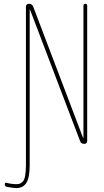

<svg xmlns="http://www.w3.org/2000/svg" viewBox="-20 -750 540 1001"><path d="M13.7 223.6Q4.9 220.7 4.9 210Q4.9 201.2 14.6 203.1Q39.1 210 65.4 210Q76.2 210 82 208Q87.9 206.1 97.2 198.2Q106.4 190.4 110.8 167.5Q115.2 144.5 115.2 110.4V-713.9Q115.2 -729.5 130.9 -730.5Q147.5 -730.5 153.3 -714.8L413.1 -31.2Q413.1 -30.3 414.1 -30.3Q415 -30.3 415 -31.2V-719.7Q415 -729.5 424.8 -730Q434.6 -730.5 434.6 -719.7V-15.6Q434.6 0 418.9 0Q402.3 0 397.5 -14.6L136.7 -699.2Q136.7 -700.2 135.7 -700.2Q134.8 -700.2 134.8 -699.2V110.4Q134.8 175.8 117.7 203.1Q100.6 230.5 65.4 230.5Q40 229.5 13.7 223.6Z"/></svg>

Font: Rounded-X Mgen+ 1mn thin
Style: Regular
Weight: 100
Designer: [Source Han Sans]
Ryoko NISHIZUKA  (kana & ideographs); Paul D. Hunt (Latin, Greek & Cyrillic); Wenlong ZHANG  (bopomofo
Version: Version 1.059.20150602